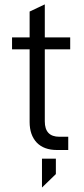

<svg xmlns="http://www.w3.org/2000/svg" viewBox="-20 -675 380 864"><path d="M181.6 -453.1V-128.9Q181.6 -59.6 247.1 -59.6H287.1V0H236.3Q177.7 0 145.5 -33.2Q113.3 -67.4 113.3 -126V-453.1H34.2V-506.8H113.3V-623L181.6 -655.3V-506.8H295.9V-453.1ZM168.9 39.1H231.4V108.4L168.9 168.9Z"/></svg>

Font: Dinish
Style: Regular
Weight: 400
Designer: Bert Driehuis
Foundry: Playbeing
Version: Version 3.006; git-39231f3c-release